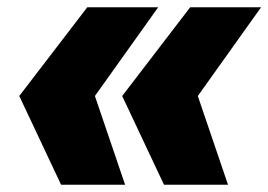

<svg xmlns="http://www.w3.org/2000/svg" viewBox="-20 -565 738 528"><path d="M148 -57 33 -301 220 -545H415L241 -301L324 -57ZM431 -57 316 -301 503 -545H698L524 -301L607 -57Z"/></svg>

Font: Hubot Sans Condensed ExtraLight Black
Style: Italic
Weight: 900
Italic angle: -12.0243°
Version: Version 2.000